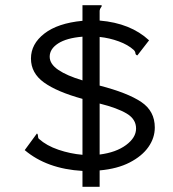

<svg xmlns="http://www.w3.org/2000/svg" viewBox="-20 -671 665 738"><path d="M297 47V-14Q160 -22 75 -94L122 -158Q126 -155 126 -147.5Q126 -140 130 -137Q159 -111 204.5 -95.5Q250 -80 297 -76V-291Q199 -318 149 -354Q99 -390 99 -446Q99 -502 150.5 -542Q202 -582 297 -591V-651H370Q371 -650 371 -648Q371 -646 367.5 -641.5Q364 -637 363 -630V-592Q482 -582 553 -516L508 -458Q501 -460 500.5 -466.5Q500 -473 494 -479Q472 -499 436.5 -512Q401 -525 363 -529V-342Q471 -314 523 -279Q575 -244 575 -181Q575 -141 550.5 -106Q526 -71 478.5 -46.5Q431 -22 363 -16V47ZM297 -362V-530Q236 -525 203.5 -504Q171 -483 171 -453Q171 -425 204 -402.5Q237 -380 297 -362ZM363 -77Q426 -85 464.5 -113.5Q503 -142 503 -177Q503 -213 467 -234.5Q431 -256 363 -273Z"/></svg>

Font: Inconsolata Expanded
Style: Regular
Weight: 400
Width: 7
Monospace: yes
Designer: Raph Levien, Cyreal, Brenton Simpson
Foundry: Raph Levien, Cyreal, Google
Version: Version 3.100; ttfautohint (v1.8.4.7-5d5b)